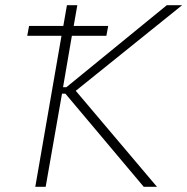

<svg xmlns="http://www.w3.org/2000/svg" viewBox="-20 -720 722 740"><path d="M534 0H585L272 -370L682 -700H623L236 -384H223L257 -582H390L397 -620H264L278 -700H238L224 -620H92L85 -582H217L116 0H156L219 -359H232Z"/></svg>

Font: Fixel Text 20240404 ExtraLight
Style: Italic
Weight: 200
Width: 4
Italic angle: -10°
Designer: AlfaBravo + MacPaw
Foundry: Kyrylo Tkachov, Marchela Mozhyna, Serhii Makarenko, Maria Weinstein, Zakhar Kryvoshyya
Version: Version 1.211;Glyphs 3.2 (3225)